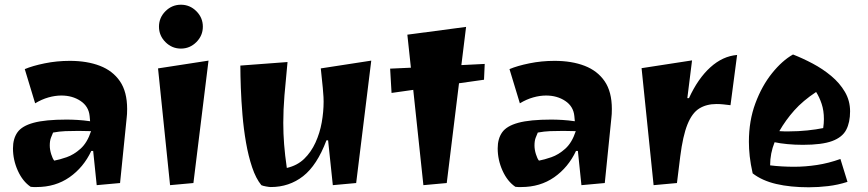

<svg xmlns="http://www.w3.org/2000/svg" viewBox="-20 -770 3679 814"><path d="M135 23Q129 23 122.5 23Q116 23 110 22Q76 -1 55.5 -46.5Q35 -92 35 -141Q35 -182 54 -209Q73 -236 122.5 -249.5Q172 -263 262 -263Q284 -263 309 -261.5Q334 -260 362 -256L360 -278Q356 -319 321.5 -342Q287 -365 240 -365Q214 -365 185.5 -357Q157 -349 129 -332L85 -477Q118 -491 169.5 -501.5Q221 -512 276 -512Q349 -512 403.5 -491Q458 -470 488.5 -425.5Q519 -381 519 -308Q519 -299 518.5 -287Q518 -275 517 -270L489 6L390 15L375 -130H367Q334 -60 274.5 -18.5Q215 23 135 23ZM210 -89Q232 -93 262.5 -103.5Q293 -114 321.5 -139.5Q350 -165 366 -214Q353 -214 340 -214.5Q327 -215 313 -215Q282 -215 257 -214Q232 -213 205 -208Q201 -199 196 -186Q191 -173 191 -153Q191 -136 197 -116.5Q203 -97 210 -89Z M747 -564Q709 -564 681.5 -591.5Q654 -619 654 -657Q654 -695 681.5 -722.5Q709 -750 747 -750Q785 -750 812.5 -722.5Q840 -695 840 -657Q840 -619 812.5 -591.5Q785 -564 747 -564ZM701 15 650 -480 864 -513 800 6Z M1128 23Q1122 23 1108 20.5Q1094 18 1088 15Q1065 -13 1049 -60.5Q1033 -108 1023 -165.5Q1013 -223 1008 -283Q1003 -343 1001 -397.5Q999 -452 999 -492L1199 -507Q1191 -427 1186 -366Q1181 -305 1181 -249Q1181 -204 1184.5 -158.5Q1188 -113 1196 -58Q1240 -68 1269.5 -96.5Q1299 -125 1317.5 -165.5Q1336 -206 1344 -251Q1352 -296 1352 -339Q1352 -347 1351.5 -358.5Q1351 -370 1348.5 -397.5Q1346 -425 1340 -480L1554 -513L1490 6L1391 15L1371 -175H1364Q1324 -69 1265 -23Q1206 23 1128 23Z M1775 15 1732 -389 1640 -376 1634 -479 1722 -483 1707 -623 1956 -656 1936 -494 2035 -499 2032 -432 1926 -417 1874 6Z M2190 23Q2184 23 2177.5 23Q2171 23 2165 22Q2131 -1 2110.5 -46.5Q2090 -92 2090 -141Q2090 -182 2109 -209Q2128 -236 2177.5 -249.5Q2227 -263 2317 -263Q2339 -263 2364 -261.5Q2389 -260 2417 -256L2415 -278Q2411 -319 2376.5 -342Q2342 -365 2295 -365Q2269 -365 2240.5 -357Q2212 -349 2184 -332L2140 -477Q2173 -491 2224.5 -501.5Q2276 -512 2331 -512Q2404 -512 2458.5 -491Q2513 -470 2543.5 -425.5Q2574 -381 2574 -308Q2574 -299 2573.5 -287Q2573 -275 2572 -270L2544 6L2445 15L2430 -130H2422Q2389 -60 2329.5 -18.5Q2270 23 2190 23ZM2265 -89Q2287 -93 2317.5 -103.5Q2348 -114 2376.5 -139.5Q2405 -165 2421 -214Q2408 -214 2395 -214.5Q2382 -215 2368 -215Q2337 -215 2312 -214Q2287 -213 2260 -208Q2256 -199 2251 -186Q2246 -173 2246 -153Q2246 -136 2252 -116.5Q2258 -97 2265 -89Z M2751 15 2700 -481 2914 -514 2894 -354H2901Q2939 -437 2991.5 -484.5Q3044 -532 3105 -537L3077 -324Q3061 -326 3046.5 -327.5Q3032 -329 3018 -329Q2975 -329 2944.5 -310Q2914 -291 2894.5 -242.5Q2875 -194 2864 -107L2850 6Z M3409 24Q3331 24 3271 10Q3211 -4 3171 -35Q3162 -75 3158.5 -107.5Q3155 -140 3155 -169Q3155 -258 3182.5 -332Q3210 -406 3253 -459.5Q3296 -513 3342 -539Q3383 -523 3425.5 -500.5Q3468 -478 3504 -448Q3540 -418 3562 -380.5Q3584 -343 3584 -298Q3584 -251 3567.5 -219.5Q3551 -188 3508 -172Q3465 -156 3384 -156Q3350 -156 3318.5 -159Q3287 -162 3264 -167Q3245 -120 3245 -69Q3268 -66 3295 -64.5Q3322 -63 3347 -63Q3394 -63 3443.5 -70.5Q3493 -78 3543 -96L3573 1Q3533 14 3491 19Q3449 24 3409 24ZM3326 -213Q3364 -213 3402.5 -217Q3441 -221 3470 -227Q3473 -247 3473 -265Q3473 -301 3463.5 -329.5Q3454 -358 3440 -380Q3384 -343 3347.5 -302Q3311 -261 3284 -214Q3294 -213 3305 -213Q3316 -213 3326 -213Z"/></svg>

Font: Joti One
Style: Regular
Weight: 400
Designer: Eduardo Rodriguez Tunni
Foundry: Eduardo Rodriguez Tunni
Version: Version 1.002; ttfautohint (v1.8.4.7-5d5b);gftools[0.9.24]